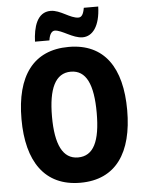

<svg xmlns="http://www.w3.org/2000/svg" viewBox="-61 -977 785 1035"><g transform="rotate(-5 331.0 -459.0)"><path d="M154 -769H232C237 -807 252 -819 265 -819C303 -819 359 -770 412 -770C466 -770 507 -822 510 -928H432C426 -893 416 -878 399 -878C354 -878 305 -927 252 -927C178 -927 157 -846 154 -769ZM617 -358C617 -588 525 -725 332 -725C141 -725 45 -593 45 -359C45 -130 139 10 332 10C525 10 617 -129 617 -358ZM210 -358C210 -509 248 -591 332 -591C415 -591 452 -512 452 -358C452 -204 415 -127 331 -127C249 -127 210 -207 210 -358Z"/></g></svg>

Font: Noto Sans Khmer UI Condensed ExtraBold
Style: Regular
Weight: 800
Width: 3
Designer: Danh Hong and the Monotype Design Team
Foundry: Monotype Imaging Inc.
Version: Version 2.002